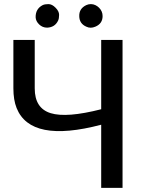

<svg xmlns="http://www.w3.org/2000/svg" viewBox="-20 -911 703 931"><path d="M574.2 0H470.7V-306.2Q128.9 -216.3 60.5 -387.2Q44.9 -426.3 44.9 -482.9V-717.3H148.4V-482.4Q148.4 -386.2 225.6 -362.3Q302.7 -338.4 470.7 -381.3V-717.3H574.2ZM477.5 -833Q477.5 -796.4 442.4 -781.7Q418.9 -771.5 398.4 -781.7Q364.7 -796.4 364.3 -833Q363.3 -869.6 398.4 -886.2Q408.7 -891.1 420.4 -891.1Q432.1 -891.1 442.4 -886.2Q452.6 -881.3 460.4 -873.5Q477.5 -856.4 477.5 -833ZM261.7 -811Q246.1 -778.3 208.5 -776.9Q186 -776.9 169.9 -792.5Q153.8 -808.1 152.8 -826.7Q151.9 -868.2 187 -886.2Q197.3 -891.1 214.8 -891.1Q232.4 -891.1 249.5 -873.5Q266.6 -856.4 266.6 -838.9Q266.6 -821.3 261.7 -811Z"/></svg>

Font: Lato-Medium
Style: Regular
Weight: 500
Designer: Lukasz Dziedzic
Foundry: tyPoland Lukasz Dziedzic
Version: Version 2.006; 2014-01-15